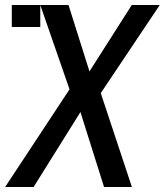

<svg xmlns="http://www.w3.org/2000/svg" viewBox="-22 -745 656 765"><path d="M138.5 -725V-637.5H25V-725ZM255 -389 138.5 -725H251L334.5 -460.5L503 -725H614.5L379.5 -374L503.5 0H392.5L298.5 -298.5L112 0H-1.5Z"/></svg>

Font: JuliaMono Medium
Style: Italic
Weight: 500
Italic angle: -9°
Monospace: yes
Designer: cormullion
Foundry: corm
Version: Version 0.054; ttfautohint (v1.8.4)